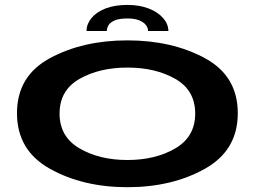

<svg xmlns="http://www.w3.org/2000/svg" viewBox="-20 -756 1059 780"><path d="M497.5 4.5Q678.5 4.5 812.2 -70.2Q946 -145 946 -296Q946 -447.5 812.2 -519.8Q678.5 -592 497.5 -592Q317 -592 183 -519.8Q49 -447.5 49 -296Q49 -145 183 -70.2Q317 4.5 497.5 4.5ZM497.5 -106Q384 -106 303 -153.2Q222 -200.5 222 -294.5Q222 -389.5 303 -435.5Q384 -481.5 497.5 -481.5Q611.5 -481.5 692.2 -435.5Q773 -389.5 773 -294.5Q773 -200.5 692.2 -153.2Q611.5 -106 497.5 -106ZM498 -736Q445.5 -736 408.5 -721.5Q371.5 -707 351.5 -682.5Q331.5 -658 331.5 -630H414Q414 -643.5 421.8 -655Q429.5 -666.5 447.8 -673.8Q466 -681 498 -681Q526 -681 544.5 -673.8Q563 -666.5 572.2 -655Q581.5 -643.5 581.5 -630H664Q664 -658 642.8 -682.5Q621.5 -707 584 -721.5Q546.5 -736 498 -736Z"/></svg>

Font: Anybody ExtraExpanded SemiBold
Style: Regular
Weight: 600
Width: 8
Version: Version 1.113;gftools[0.9.25]